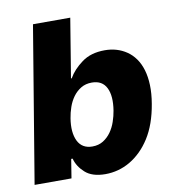

<svg xmlns="http://www.w3.org/2000/svg" viewBox="-82 -800 804 881"><g transform="rotate(-10 320.0 -359.5)"><path d="M130.3 -727.3H304L258.9 -452.1H262.4Q283.7 -490.1 326.3 -521.3Q368.3 -552.6 433.6 -552.6Q491.1 -552.6 535.2 -522.7Q557.2 -507.8 573.7 -484.7Q590.2 -461.6 599.6 -430.4Q609 -399.1 610.4 -359.7Q611.9 -320.3 603.7 -272.4Q588.1 -179.3 548.7 -117.2Q528.8 -85.9 504.8 -62.5Q480.8 -39.1 454 -23.4Q427.2 -7.8 398.1 0Q369 7.8 338.8 7.8Q277.3 7.8 244.7 -21.7Q212 -51.1 202.4 -88.4H195.7L181.5 0H9.6ZM234.4 -166.9Q254.3 -127.5 301.8 -127.5Q331 -127.5 352.5 -141Q373.9 -154.5 388.8 -175.4Q403.8 -196.4 412.6 -222.3Q421.5 -248.2 425.4 -272.7Q436.1 -339.5 417.3 -377.8Q398.1 -416.9 349.4 -416.9Q320.3 -416.9 298.7 -403.8Q277 -390.6 261.9 -369.9Q246.8 -349.1 237.9 -323.5Q229 -297.9 225.1 -272.7Q214.5 -207.7 234.4 -166.9Z"/></g></svg>

Font: Inter P Extra Bold
Style: Italic
Weight: 800
Italic angle: 9.39999°
Designer: Rasmus Andersson
Foundry: rsms
Version: Version 3.018;git-588b23468